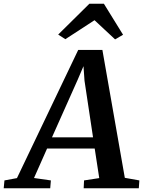

<svg xmlns="http://www.w3.org/2000/svg" viewBox="-91 -1016 772 1036"><path d="M-71 0 -67 -42.5 0.5 -55 331 -746.5H461.5L582.5 -56.5L661 -42.5L658 0H360.5L362.5 -42.5L444.5 -55L420 -214.5H163L92.5 -55.5L183.5 -42.5L180 0ZM189.5 -275H411L365 -580.5L359.5 -659L328.5 -586.5ZM223 -829.5 391.5 -996H469.5L573 -828.5L530 -803.5Q502 -829.5 474.2 -855.5Q446.5 -881.5 419 -907Q380 -881.5 340.5 -855.8Q301 -830 261.5 -804.5Z"/></svg>

Font: Merriweather 28pt SemiBold
Style: Italic
Weight: 600
Italic angle: -7.8°
Version: Version 2.101